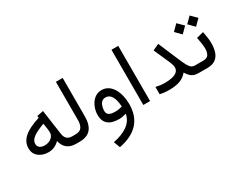

<svg xmlns="http://www.w3.org/2000/svg" viewBox="-105 -1217 2532 2024"><g transform="rotate(-30 1160.5 -205.0)"><path d="M511.2 0Q439.5 0 399.7 -33.7Q359.9 -67.4 348.1 -126.5Q319.8 -98.1 286.9 -83Q253.9 -67.9 212.9 -67.9Q143.1 -67.9 95.7 -105.5Q48.3 -143.1 48.3 -209.5Q48.3 -284.7 109.9 -339.6Q171.4 -394.5 303.2 -435.1L299.8 -458.5L377.9 -474.1L420.4 -174.3Q426.3 -131.3 448.5 -110.1Q470.7 -88.9 513.2 -88.9H528.3V0ZM328.6 -245.6Q328.6 -260.7 326.7 -274.4L314.5 -356Q219.7 -321.8 176.5 -288.6Q133.3 -255.4 133.3 -215.8Q133.3 -183.6 155.3 -167Q177.2 -150.4 214.8 -150.4Q243.7 -150.4 269.8 -161.6Q295.9 -172.9 312.3 -194.3Q328.6 -215.8 328.6 -245.6Z M508.8 -88.9H549.8Q608.4 -88.9 628.9 -122.1Q649.4 -155.3 649.4 -205.1V-672.4H731.9V-205.6Q731.9 -104 688 -52Q644 0 549.3 0H508.8Z M1202.6 -83.5Q1202.6 201.7 889.6 261.7L860.8 184.1Q973.1 162.6 1040 112.5Q1106.9 62.5 1119.1 -13.2Q1100.6 -7.3 1076.2 -2.9Q1051.8 1.5 1033.2 1.5Q855 1.5 855 -149.9Q855 -186 866 -222.4Q877 -258.8 898.2 -289.3Q919.4 -319.8 950.2 -338.4Q981 -356.9 1020 -356.9Q1066.4 -356.9 1100.8 -334Q1135.3 -311 1157.7 -272Q1180.2 -232.9 1191.4 -184.1Q1202.6 -135.3 1202.6 -83.5ZM1035.6 -86.9Q1078.6 -86.9 1121.1 -99.6Q1116.2 -181.6 1090.8 -225.3Q1065.4 -269 1019 -269Q986.8 -269 969 -249Q951.2 -229 944.1 -201.9Q937 -174.8 937 -152.8Q937 -117.2 961.4 -102.1Q985.8 -86.9 1035.6 -86.9Z M1408.2 -672.4V-0.5H1325.7V-672.4Z M1812.5 -177.7Q1812.5 -190.4 1806.9 -210.7Q1801.3 -231 1793.5 -248.5L1707 -444.3L1783.2 -480L1894 -219.2Q1916.5 -166.5 1933.3 -138.2Q1950.2 -109.9 1966.6 -99.4Q1982.9 -88.9 2003.9 -88.9H2024.4V0H2003.9Q1965.3 0 1941.2 -9.3Q1917 -18.6 1899.4 -37.1Q1881.8 -55.7 1863.8 -84Q1829.6 -41 1776.6 -20.8Q1723.6 -0.5 1644.5 -0.5Q1610.4 -0.5 1583 -3.7Q1555.7 -6.8 1531.2 -12.7V-101.1Q1587.4 -87.9 1637.2 -87.9Q1812.5 -87.9 1812.5 -177.7Z M2219.7 -573.2 2288.1 -505.4 2219.7 -436.5 2151.9 -505.4ZM2057.6 -573.2 2126 -505.4 2057.6 -436.5 1989.7 -505.4ZM2004.9 -88.9H2105Q2153.8 -88.9 2171.1 -117.2Q2188.5 -145.5 2188.5 -189Q2188.5 -220.7 2182.6 -256.8Q2176.8 -293 2169.9 -329.6L2254.9 -351.1Q2263.2 -312 2268.1 -274.4Q2272.9 -236.8 2272.9 -202.6Q2272.9 -144 2256.8 -98.1Q2240.7 -52.2 2204.1 -26.1Q2167.5 0 2106 0H2004.9Z"/></g></svg>

Font: Vazirmatn UI NL
Style: Regular
Weight: 400
Designer: Saber Rastikerdar
Foundry: Saber Rastikerdar
Version: Version 33.003